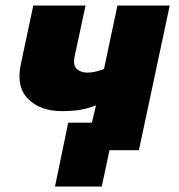

<svg xmlns="http://www.w3.org/2000/svg" viewBox="-20 -546 650 698"><path d="M180 132 228 -100H314L329 -163Q298 -151 270.5 -146.5Q243 -142 205 -142Q126 -142 82 -186.5Q38 -231 56 -314L101 -526H291L251 -339Q245 -308 259.5 -295Q274 -282 298 -282Q312 -282 327 -285.5Q342 -289 358 -295L407 -526H597L485 0H378L350 132Z"/></svg>

Font: Raleway Black
Style: Italic
Weight: 900
Italic angle: -12°
Designer: Matt McInerney, Pablo Impallari, Rodrigo Fuenzalida
Foundry: Matt McInerney, Pablo Impallari, Rodrigo Fuenzalida
Version: Version 4.101;RELEASE